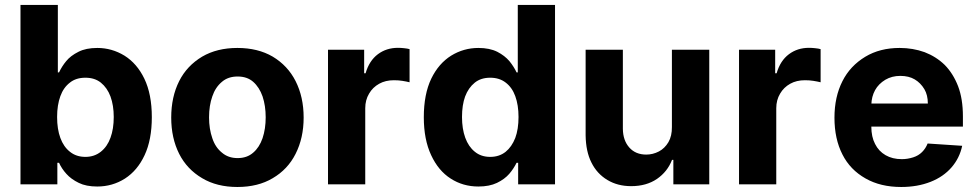

<svg xmlns="http://www.w3.org/2000/svg" viewBox="-20 -747 3960 778"><path d="M212.4 0H63V-727.1H214.4V-453.6H219.2Q231 -478.5 248 -499Q265.6 -521 297.9 -537.1Q328.1 -552.7 374.5 -552.7Q433.1 -552.7 484.4 -521.5Q535.2 -489.7 564.9 -428.2Q595.2 -365.2 595.2 -272Q595.2 -180.7 565.9 -118.2Q537.1 -56.2 486.3 -23.4Q435.5 8.8 374 8.8Q329.1 8.8 299.3 -5.9Q268.1 -21 249 -42.5Q230 -63.5 219.2 -87.4H212.4ZM211.4 -272.9Q211.4 -223.6 224.6 -188Q237.8 -151.9 263.7 -131.8Q289.1 -111.3 326.2 -111.3Q362.3 -111.3 388.7 -132.3Q415 -153.3 427.7 -189Q440.9 -224.6 440.9 -272.9Q440.9 -319.8 427.7 -356Q414.6 -391.1 388.7 -412.1Q363.8 -432.1 326.2 -432.1Q288.1 -432.1 263.7 -412.6Q237.3 -392.6 224.6 -357.4Q211.4 -321.3 211.4 -272.9Z M941.9 10.7Q858.9 10.7 799.3 -24.9Q737.8 -61 706.1 -123.5Q673.8 -187.5 673.8 -270.5Q673.8 -354.5 706.1 -418.5Q737.3 -480.5 799.3 -517.6Q859.4 -552.7 941.9 -552.7Q1024.9 -552.7 1085 -517.6Q1146 -481 1177.7 -418.5Q1210.4 -354 1210.4 -270.5Q1210.4 -188 1177.7 -123.5Q1146 -60.5 1085 -24.9Q1025.4 10.7 941.9 10.7ZM1005.9 -128.4Q1030.8 -149.4 1043.9 -187Q1056.6 -225.1 1056.6 -271.5Q1056.6 -318.4 1043.9 -356.4Q1030.8 -393.6 1005.9 -415.5Q981.4 -437 942.9 -437Q904.3 -437 879.4 -415.5Q852.5 -393.1 840.3 -356.4Q827.1 -319.3 827.1 -271.5Q827.1 -224.6 840.3 -187Q852.5 -149.9 879.4 -128.4Q904.8 -106.4 942.9 -106.4Q981 -106.4 1005.9 -128.4Z M1460 0H1309.1V-545.4H1455.6V-450.2H1461.4Q1476.1 -501 1511.2 -527.3Q1545.9 -553.2 1592.3 -553.2Q1603.5 -553.2 1616.7 -551.8Q1631.8 -550.3 1639.6 -547.9V-413.6Q1628.4 -416.5 1610.4 -419.4Q1595.2 -421.9 1576.2 -421.9Q1542 -421.9 1516.6 -407.7Q1490.2 -393.1 1475.6 -367.7Q1460 -341.8 1460 -308.6Z M1918.5 8.8Q1856 8.8 1806.2 -23.4Q1756.3 -55.2 1727.1 -118.2Q1697.3 -181.6 1697.3 -272Q1697.3 -365.2 1727.5 -428.2Q1757.3 -489.7 1808.1 -521.5Q1858.9 -552.7 1918.5 -552.7Q1963.9 -552.7 1995.1 -537.1Q2025.4 -521.5 2044.4 -499Q2062.5 -476.6 2073.2 -453.6H2078.1V-727.1H2229V0H2079.6V-87.4H2073.2Q2061.5 -63.5 2043.5 -42.5Q2024.9 -21 1993.7 -5.9Q1962.9 8.8 1918.5 8.8ZM1966.3 -111.3Q2002.9 -111.3 2028.8 -131.8Q2053.7 -151.9 2067.9 -188Q2081.1 -223.6 2081.1 -272.9Q2081.1 -321.3 2067.9 -357.4Q2055.2 -392.6 2028.8 -412.6Q2003.4 -432.1 1966.3 -432.1Q1928.7 -432.1 1903.8 -412.1Q1877.9 -391.1 1864.7 -356Q1852.1 -321.3 1852.1 -272.9Q1852.1 -225.1 1865.2 -189Q1878.4 -152.8 1903.8 -132.3Q1929.2 -111.3 1966.3 -111.3Z M2702.6 -232.4V-545.4H2854V0H2708.5V-99.1H2703.1Q2684.6 -51.3 2642.1 -22Q2599.1 7.3 2537.6 7.3Q2482.9 7.3 2441.4 -17.6Q2398.9 -43 2376.5 -88.4Q2354 -132.8 2353 -198.2V-545.4H2503.9V-225.1Q2504.4 -177.7 2530.3 -148.9Q2555.7 -120.6 2598.6 -120.6Q2625.5 -120.6 2649.9 -133.3Q2673.3 -145.5 2688.5 -170.9Q2703.1 -196.3 2702.6 -232.4Z M3125.5 0H2974.6V-545.4H3121.1V-450.2H3127Q3141.6 -501 3176.8 -527.3Q3211.4 -553.2 3257.8 -553.2Q3269 -553.2 3282.2 -551.8Q3297.4 -550.3 3305.2 -547.9V-413.6Q3293.9 -416.5 3275.9 -419.4Q3260.7 -421.9 3241.7 -421.9Q3207.5 -421.9 3182.1 -407.7Q3155.8 -393.1 3141.1 -367.7Q3125.5 -341.8 3125.5 -308.6Z M3631.8 10.7Q3547.9 10.7 3487.3 -23.9Q3424.8 -59.1 3393.6 -121.1Q3361.3 -184.1 3361.3 -270Q3361.3 -354.5 3393.6 -418Q3424.8 -480 3486.3 -517.1Q3545.4 -552.7 3625.5 -552.7Q3679.2 -552.7 3726.6 -535.6Q3773.4 -517.6 3808.1 -483.9Q3842.3 -449.2 3862.3 -397.5Q3881.8 -346.2 3881.8 -275.4V-233.9H3421.4V-327.6H3739.7Q3739.7 -361.8 3725.6 -385.7Q3710.4 -411.1 3686.5 -425.3Q3662.6 -439.5 3627.9 -439.5Q3594.2 -439.5 3567.4 -423.8Q3540 -407.2 3525.9 -381.8Q3511.7 -356 3510.7 -322.8V-233.9Q3510.7 -192.4 3525.9 -163.6Q3540.5 -134.3 3568.4 -118.2Q3596.2 -102.1 3634.3 -102.1Q3657.2 -102.1 3680.2 -109.4Q3701.7 -116.2 3716.3 -130.9Q3731 -145.5 3738.8 -165.5L3878.9 -156.2Q3868.2 -106 3835.4 -68.4Q3802.7 -30.8 3751 -10.3Q3697.8 10.7 3631.8 10.7Z"/></svg>

Font: My Font
Style: Bold
Weight: 500
Designer: Rasmus Andersson
Foundry: rsms
Version: Version 0.001